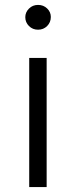

<svg xmlns="http://www.w3.org/2000/svg" viewBox="-20 -762 309 782"><path d="M99 -526H170V0H99ZM83 -692Q83 -712 98 -727Q113 -742 135 -742Q157 -742 172 -727.5Q187 -713 187 -693Q187 -671 172 -656Q157 -641 135 -641Q113 -641 98 -656Q83 -671 83 -692Z"/></svg>

Font: CMG Sans
Style: Regular
Weight: 400
Designer: Julieta Ulanovsky
Foundry: Julieta Ulanovsky
Version: Version 7.200